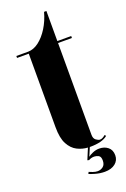

<svg xmlns="http://www.w3.org/2000/svg" viewBox="-158 -728 605 924"><g transform="rotate(-20 144.5 -266.0)"><path d="M184.5 9Q183.5 9 182.5 9L164 52.5Q171 46 187.8 38.8Q204.5 31.5 221.5 31.5Q248 31.5 266 46Q284 60.5 284 88Q284 114 264 130Q244 146 210.5 146Q186.5 146 162.8 139.2Q139 132.5 131.5 128.5L136 119.5Q141.5 122 154.5 126.8Q167.5 131.5 178.5 131.5Q194.5 131.5 206.8 121.8Q219 112 219 91Q219 71 208 65.2Q197 59.5 186 59.5Q170.5 59.5 157.5 67L149.5 65L173 8.5Q145 7 119 -6.2Q93 -19.5 76.5 -50.2Q60 -81 60 -136.5V-513.5H0V-523.5H60Q88.5 -523.5 115.8 -544.2Q143 -565 164.8 -600Q186.5 -635 198 -677.5H210V-523.5H281V-513.5H210V-43.5Q210 -24 221.5 -15.8Q233 -7.5 241 -7.5Q249.5 -7.5 257.5 -12.5Q265.5 -17.5 269 -21L274.5 -14.5Q247.5 9 184.5 9Z"/></g></svg>

Font: Imbue 100pt Black
Style: Regular
Weight: 900
Designer: Tyler Finck
Foundry: Etcetera Type Company
Version: Version 1.102; ttfautohint (v1.8.3)